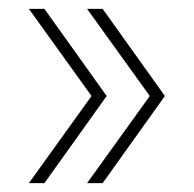

<svg xmlns="http://www.w3.org/2000/svg" viewBox="-20 -481 436 432"><path d="M176 -461H211L351 -265L211 -69H176L317 -265ZM45 -69 186 -265 45 -461H80L220 -265L80 -69Z"/></svg>

Font: Human Sans ExtraLight
Style: Regular
Weight: 200
Designer: Tim Radville
Foundry: Continuum
Version: Version 1.000;FEAKit 1.0